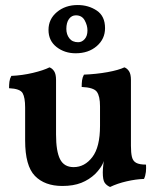

<svg xmlns="http://www.w3.org/2000/svg" viewBox="-20 -735 633 764"><path d="M228 5Q158 5 119 -35Q80 -75 80 -176V-307Q80 -347 70 -364.5Q60 -382 16 -384Q16 -398 17.5 -410Q19 -422 25 -433Q69 -435 111 -445Q153 -455 177 -467Q188 -463 195.5 -451.5Q203 -440 203 -417V-200Q203 -133 219 -101.5Q235 -70 273 -70Q317 -70 347.5 -110Q378 -150 378 -234V-312Q378 -352 365.5 -369.5Q353 -387 305 -389Q305 -403 306.5 -415Q308 -427 314 -438Q364 -440 408 -448Q452 -456 475 -467Q486 -463 493.5 -451.5Q501 -440 501 -417V-133L394 -97Q389 -81 379.5 -67.5Q370 -54 359 -43Q335 -20 303.5 -7.5Q272 5 228 5ZM418 9Q404 3 396.5 -8Q389 -19 389 -49Q389 -63 391.5 -83.5Q394 -104 400 -132L501 -155Q501 -127 505 -110.5Q509 -94 522 -87Q535 -80 561 -80Q562 -66 560.5 -51Q559 -36 553 -23Q521 -22 484 -13.5Q447 -5 418 9ZM281 -523Q237 -523 205 -548Q173 -573 173 -616Q173 -659 206.5 -687Q240 -715 289 -715Q332 -715 365 -693Q398 -671 398 -623Q398 -580 365 -551.5Q332 -523 281 -523ZM291 -567Q306 -567 317 -579.5Q328 -592 328 -614Q328 -634 317 -654Q306 -674 282 -674Q265 -674 254.5 -659.5Q244 -645 244 -620Q244 -598 256 -582.5Q268 -567 291 -567Z"/></svg>

Font: Vollkorn SemiBold
Style: Regular
Weight: 600
Designer: Friedrich Althausen
Foundry: Friedrich Althausen
Version: Version 5.000